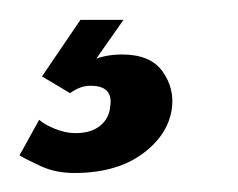

<svg xmlns="http://www.w3.org/2000/svg" viewBox="-74 -21 244 197"><path d="M2.3 156.5Q-16.8 156.5 -32.1 149.5Q-47.4 142.4 -54 138.4L-33.8 101.9Q-28.8 106.6 -17.8 111.1Q-6.8 115.6 3.3 115.6Q19.5 115.6 28.8 108Q38 100.4 39 88.8Q42.7 67 19 67Q12.6 67 7.2 69.3Q1.8 71.6 -2.1 74.6L-30.9 57.4L8.5 -0.6H52.7L19.1 47.3L13.4 44.3Q20.7 40 30.4 37.4Q40.1 34.9 51.2 34.9Q80.3 34.9 92.7 52.2Q105 69.4 102.4 89.9Q98.7 117.6 71.8 137.1Q45 156.5 2.3 156.5Z"/></svg>

Font: Alumni Sans SC Thin
Style: Italic
Weight: 100
Italic angle: -8°
Designer: Robert E. Leuschke
Foundry: Robert E. Leuschke
Version: Version 1.016